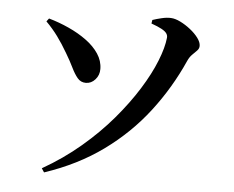

<svg xmlns="http://www.w3.org/2000/svg" viewBox="-54 -804 1108 910"><g transform="rotate(5 500.0 -349.0)"><path d="M175.4 23.2Q274.1 -33.2 355.9 -102.9Q437.8 -172.5 501.6 -247.7Q565.5 -323 611.2 -396.3Q656.9 -469.6 682.3 -533.7Q707.8 -597.7 712.4 -644.3Q713.7 -655.5 707 -665.3Q700.3 -675.1 682.5 -684.7Q664.8 -694.4 633.3 -705.6L636 -722.6Q654.1 -728.9 679 -734.8Q703.8 -740.7 723.4 -739.6Q743.5 -738.8 768.5 -726.5Q793.4 -714.2 816.7 -695.8Q840.1 -677.4 855.1 -657.2Q870.1 -637.1 870.1 -619.6Q870.1 -607 860.4 -597Q850.7 -586.9 838.5 -575.1Q826.2 -563.2 817.7 -544.3Q759.1 -412.5 671.6 -298.4Q584 -184.3 464 -97.3Q344.1 -10.3 187.6 41.8ZM347.7 -398.2Q323.3 -398.2 307.8 -416.8Q292.3 -435.4 277.7 -465.6Q263.1 -495.8 242.3 -530.5Q217.6 -573 192.8 -606.8Q168 -640.7 136.5 -672.2L147.7 -686.9Q197 -673 243.8 -651.6Q290.6 -630.3 328.3 -602.7Q366.1 -575.2 388.3 -541.6Q410.6 -508 410.8 -469.6Q411.1 -440.3 392.3 -419.3Q373.6 -398.2 347.7 -398.2Z"/></g></svg>

Font: Noto Serif SC ExtraLight
Style: Regular
Weight: 200
Designer: Ryoko NISHIZUKA 西塚涼子 (kana & ideographs); Frank Grießhammer (Latin, Greek & Cyrillic); Wenlong ZHANG 张文龙 (bopomofo); San
Foundry: Adobe
Version: Version 2.002-H1;hotconv 1.1.0;makeotfexe 2.6.0